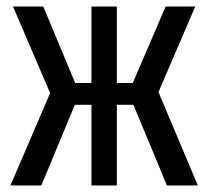

<svg xmlns="http://www.w3.org/2000/svg" viewBox="-20 -570 640 590"><path d="M12 0 134 -284 20 -550H113L211 -315H261V-550H339V-315H388L489 -550H580L467 -287L588 0H493L390 -248H339V0H261V-248H210L107 0Z"/></svg>

Font: JetBrains Mono NL Medium
Style: Regular
Weight: 500
Monospace: yes
Designer: Philipp Nurullin, Konstantin Bulenkov
Foundry: JetBrains
Version: Version 2.305; ttfautohint (v1.8.4.7-5d5b)